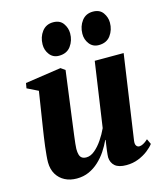

<svg xmlns="http://www.w3.org/2000/svg" viewBox="-115 -848 806 946"><g transform="rotate(-15 288.0 -375.0)"><path d="M160 11.5Q126 11.5 99.8 -2Q73.5 -15.5 58.2 -40.8Q43 -66 42.5 -101.5Q42.5 -117.5 44.5 -138.2Q46.5 -159 49.2 -182.5Q52 -206 55.5 -229Q59 -252 62 -272L90.5 -454.5L34.5 -482L39 -508L222 -535L244 -519.5L213 -285.5Q210.5 -264.5 207.2 -241.2Q204 -218 201.2 -195.8Q198.5 -173.5 196.5 -156.2Q194.5 -139 194.5 -130Q194.5 -112 198 -100.2Q201.5 -88.5 209.8 -82.8Q218 -77 232.5 -77Q254 -77 275.2 -94.8Q296.5 -112.5 315 -139.8Q333.5 -167 346.5 -195.5L394.5 -526H542L479.5 -94.5Q477.5 -77.5 483.2 -69.8Q489 -62 498 -62Q507 -62 518.2 -67.8Q529.5 -73.5 543 -86L555.5 -59Q544.5 -44 523.5 -27.8Q502.5 -11.5 474.2 -0.2Q446 11 413 11Q374 11 355.2 -5.2Q336.5 -21.5 335 -49Q335 -53.5 335.8 -63Q336.5 -72.5 338.2 -85Q340 -97.5 341.8 -110.8Q343.5 -124 345.5 -135.5L343.5 -136Q331 -108.5 313.5 -82.2Q296 -56 273 -34.8Q250 -13.5 222 -1Q194 11.5 160 11.5ZM231.5 -595.5Q201.5 -595.5 184 -618.2Q166.5 -641 167 -670.5Q167.5 -708 188.2 -735.2Q209 -762.5 245 -762.5Q279.5 -762.5 296 -739.2Q312.5 -716 312.5 -688.5Q312.5 -651.5 292 -623.5Q271.5 -595.5 231.5 -595.5ZM434.5 -595.5Q404.5 -595.5 387 -618.2Q369.5 -641 370 -670.5Q370.5 -708 391 -735.2Q411.5 -762.5 448 -762.5Q482.5 -762.5 499 -739.2Q515.5 -716 515.5 -688.5Q515.5 -651.5 495 -623.5Q474.5 -595.5 434.5 -595.5Z"/></g></svg>

Font: Merriweather 96pt ExtraBold
Style: Italic
Weight: 800
Italic angle: -7.8°
Version: Version 2.101